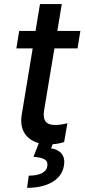

<svg xmlns="http://www.w3.org/2000/svg" viewBox="-20 -696 412 935"><path d="M371.4 -545.5H259.2L280.9 -676.1H174.7L153.1 -545.5H73.5L59.7 -460.2H139.2L85.9 -138.1C72.8 -60.7 111.2 -14.6 169 1.1L143.1 67.5C195 72.4 215.9 82.7 210.2 114.3C204.5 146 169 159.4 120 159.4L111.9 218.8C217 218.8 281.2 175.4 291.2 111.2C301.1 57.5 269.2 32.7 228.7 26.3L236.5 6.4C262.1 4.6 280.5 -0.4 292.3 -4.3L308.2 -95.9C284.4 -89.8 266 -87.4 248.9 -87.4C214.5 -87.4 185 -98.7 195 -160.2L245 -460.2H357.6Z"/></svg>

Font: Magic Ui Pro Medium
Style: Italic
Weight: 500
Italic angle: -9.39999°
Designer: Stefan Endress, Andreas Faust
Version: Version 1.000;FEAKit 1.0